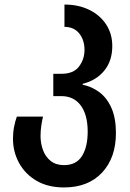

<svg xmlns="http://www.w3.org/2000/svg" viewBox="-20 -573 571 843"><path d="M261 250Q191 250 141 221Q91 192 64 143Q37 94 37 36Q37 8 42 -17Q47 -42 54 -61H169Q165 -46 161.5 -22.5Q158 1 158 24Q158 57 169 86.5Q180 116 203 134Q226 152 261 152Q315 152 340 112Q365 72 365 5Q365 -69 334.5 -110Q304 -151 249 -151H214V-249H250Q303 -249 327 -281Q351 -313 351 -354Q351 -397 328 -426Q305 -455 263 -455V-553Q325 -553 372.5 -529.5Q420 -506 446.5 -465Q473 -424 473 -371Q473 -306 438 -263Q403 -220 343 -205V-201Q383 -193 416.5 -168Q450 -143 469.5 -98.5Q489 -54 489 11Q489 120 428 185Q367 250 261 250Z"/></svg>

Font: Noto Sans Georgian SemiCondensed SemiBold
Style: Regular
Weight: 600
Width: 4
Designer: Monotype Design Team, Akaki Razmadze
Foundry: Google LLC
Version: Version 2.005; ttfautohint (v1.8.4.7-5d5b)